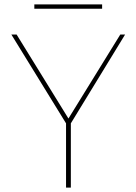

<svg xmlns="http://www.w3.org/2000/svg" viewBox="-20 -858 623 878"><path d="M530 -700H552L304 -294V0H282V-294L32 -700H56L293 -316ZM137 -838H447V-818H137Z"/></svg>

Font: Albert Sans Thin
Style: Regular
Weight: 250
Designer: Andreas Rasmussen
Foundry: a.Foundry
Version: Version 1.025